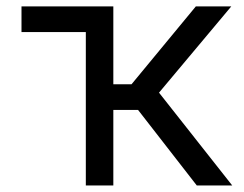

<svg xmlns="http://www.w3.org/2000/svg" viewBox="-20 -565 742 585"><path d="M325.3 -545.5V-308.2H380.7L576.7 -545.5H684.7L464.5 -282.7L687.5 0H579.5L400.6 -230.1H325.3V0H241.5V-467.3H45.5V-545.5Z"/></svg>

Font: DeltaSans
Style: Regular
Weight: 400
Designer: Rasmus Andersson
Foundry: rsms
Version: Version 3.012